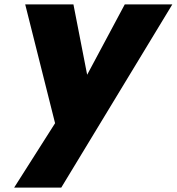

<svg xmlns="http://www.w3.org/2000/svg" viewBox="-20 -581 799 868"><path d="M759 -561 257 267H44L229 -24L94 -561H312L374 -243L544 -561Z"/></svg>

Font: Fz Poppins ExtBd
Style: Italic
Weight: 800
Italic angle: -10°
Designer: Ninad Kale (Devanagari), Jonny Pinhorn (Latin)
Foundry: Indian Type Foundry
Version: Vit hóa bi Vntype.Com & FontZin.Com